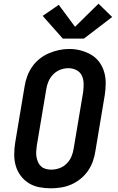

<svg xmlns="http://www.w3.org/2000/svg" viewBox="-20 -1011 640 1039"><path d="M255 8Q223 8 192 2Q161 -4 135.5 -20Q110 -36 92 -60Q74 -84 65.5 -113Q57 -142 57 -174Q57 -206 62 -238L113 -543Q117 -570 127 -597.5Q137 -625 153.5 -649Q170 -673 193.5 -692Q217 -711 244 -722.5Q271 -734 298.5 -740Q326 -746 355 -746Q387 -746 417 -738Q447 -730 473 -715Q499 -700 517 -675.5Q535 -651 543.5 -622Q552 -593 552 -561Q552 -529 547 -497L496 -192Q492 -165 482.5 -138Q473 -111 456 -86.5Q439 -62 415.5 -43Q392 -24 365.5 -12.5Q339 -1 310.5 3.5Q282 8 255 8ZM257 -93Q280 -93 302 -101Q324 -109 341 -126Q358 -143 367 -165Q376 -187 379 -209L430 -513Q433 -536 432.5 -559.5Q432 -583 422.5 -602.5Q413 -622 393 -632Q373 -642 350 -642Q327 -642 305.5 -633.5Q284 -625 267.5 -608Q251 -591 242 -569.5Q233 -548 230 -526L179 -222Q177 -207 176 -191.5Q175 -176 177.5 -161.5Q180 -147 186 -133.5Q192 -120 202.5 -110.5Q213 -101 227.5 -97Q242 -93 257 -93ZM320 -802 211 -925 298 -985 386 -866 513 -991 587 -919 434 -802Z"/></svg>

Font: Iosevka Etoile Oblique
Style: Bold
Weight: 700
Italic angle: -9°
Designer: Belleve Invis
Foundry: Belleve Invis
Version: Version 15.5.2; ttfautohint (v1.8.4)